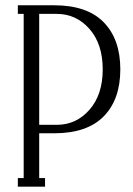

<svg xmlns="http://www.w3.org/2000/svg" viewBox="-20 -700 499 720"><path d="M46.9 -647.9V-680.2H183.1Q306.6 -680.2 368.9 -616.5Q431.2 -552.7 431.2 -439.9Q431.2 -327.1 368.9 -263.7Q306.6 -200.2 183.1 -200.2H127V-32.2H148.9V0H46.9V-32.2H68.8V-647.9ZM127 -647.9V-231.9H192.9Q266.1 -231.9 315.7 -288.6Q365.2 -345.2 365.2 -439.9Q365.2 -534.7 315.7 -591.3Q266.1 -647.9 192.9 -647.9Z"/></svg>

Font: Margherita Light
Style: Regular
Weight: 300
Designer: James Puckett
Foundry: Dunwich Type Founders
Version: Version 1.008;hotconv 1.0.109;makeotfexe 2.5.65596